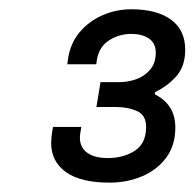

<svg xmlns="http://www.w3.org/2000/svg" viewBox="-20 -818 415 410"><path d="M213.6 -428Q152.2 -428 120.7 -450.6Q89.2 -473.2 89.2 -513.2Q89.2 -518.2 90 -525.9Q90.7 -533.7 93.2 -547H153.6Q151.6 -536.2 151.1 -531.4Q150.6 -526.7 150.6 -524.2Q150.6 -503.1 166.3 -491.8Q182 -480.5 210 -480.5Q243.7 -480.5 267.9 -496.1Q292 -511.6 292 -547.1Q292 -572.3 272.5 -580.9Q253 -589.5 227.5 -589.5H185.9L194.6 -642.6H234.4Q253.2 -642.6 270.8 -648.8Q288.5 -655 300.5 -669.1Q312.6 -683.2 312.6 -705.3Q312.6 -726 297.9 -735.8Q283.3 -745.6 260.8 -745.6Q234.9 -745.6 213.5 -732.2Q192 -718.7 187 -691L185.6 -680.8H123.7L125.7 -694.8Q130.7 -725.8 149.9 -749Q169.1 -772.2 198.3 -785.2Q227.4 -798.2 260.4 -798.2Q314.8 -798.2 345.1 -776.1Q375.5 -754.1 375.5 -711.5Q375.5 -676.9 356.8 -655.5Q338 -634.1 310.7 -621V-616.5Q331.3 -606.5 342.9 -588.8Q354.4 -571 354.4 -545.4Q354.4 -507.9 335.2 -481.7Q315.9 -455.5 284 -441.8Q252 -428 213.6 -428Z"/></svg>

Font: Archivo Variable SemiBold
Style: Italic
Weight: 600
Italic angle: -10°
Designer: Hector Gatti
Foundry: Omnibus-Type
Version: Version 2.001